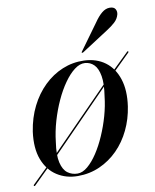

<svg xmlns="http://www.w3.org/2000/svg" viewBox="-87 -694 621 771"><g transform="rotate(-10 223.0 -308.5)"><path d="M-10.5 17Q-11.5 16 -11.2 15Q-11 14 -10.5 13L83.5 -79L96.5 -91.5L348.5 -348.5L358 -358L451 -448.5Q452 -450 453.2 -450.2Q454.5 -450.5 455.5 -449.5Q456.5 -449 456.5 -447.8Q456.5 -446.5 455.5 -445L362 -353L353 -345L99.5 -86L86.5 -74L-5.5 16.5Q-7 18 -8.2 18Q-9.5 18 -10.5 17ZM274.5 -444Q325 -442 360 -416Q395 -390 410.2 -343Q425.5 -296 416 -231.5Q408.5 -181.5 387.5 -137.8Q366.5 -94 334 -61.2Q301.5 -28.5 260 -10Q218.5 8.5 170.5 8.5Q123 8.5 86 -15.2Q49 -39 31.2 -85.2Q13.5 -131.5 22.5 -198.5Q31 -254 53.8 -299.5Q76.5 -345 110.5 -378Q144.5 -411 186.2 -428.2Q228 -445.5 274.5 -444ZM171 -1.5Q191.5 -1.5 212.2 -19Q233 -36.5 252.5 -66Q272 -95.5 288.2 -132.8Q304.5 -170 315.8 -210Q327 -250 331 -288Q339 -338.5 333.5 -370.2Q328 -402 313 -417Q298 -432 276.5 -433.5Q255.5 -435 233.5 -418.2Q211.5 -401.5 190.8 -372Q170 -342.5 152.8 -304.8Q135.5 -267 123.2 -225Q111 -183 106.5 -142Q98.5 -89 105.8 -58.2Q113 -27.5 130.5 -14.5Q148 -1.5 171 -1.5ZM349 -586Q365 -609.5 380.5 -622.2Q396 -635 412.5 -635Q430 -635 435.8 -624.8Q441.5 -614.5 438.5 -603Q434 -585.5 419.8 -572.5Q405.5 -559.5 386.5 -547.5L277.5 -477Q275.5 -476 274 -475.8Q272.5 -475.5 271.5 -476.5Q270.5 -477.5 271.5 -479Q272.5 -480.5 273.5 -482Z"/></g></svg>

Font: Fraunces 120pt
Style: Italic
Weight: 400
Italic angle: -16°
Version: Version 1.000;[b76b70a41]